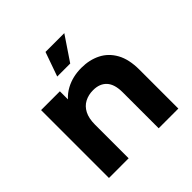

<svg xmlns="http://www.w3.org/2000/svg" viewBox="-193 -914 1076 1076"><g transform="rotate(-45 345.5 -375.5)"><path d="M399 -546Q463 -546 513.5 -520.5Q564 -495 593 -442.5Q622 -390 622 -308V0H466V-285Q466 -349 437.5 -380Q409 -411 357 -411Q320 -411 290.5 -395.5Q261 -380 244.5 -348Q228 -316 228 -266V0H72V-538H221V-474Q244 -500 276 -517Q330 -546 399 -546ZM269 -607 320 -751H469L372 -607Z"/></g></svg>

Font: Montserrat Z
Style: Bold
Weight: 700
Designer: Julieta Ulanovsky
Foundry: Julieta Ulanovsky
Version: Version 8.000